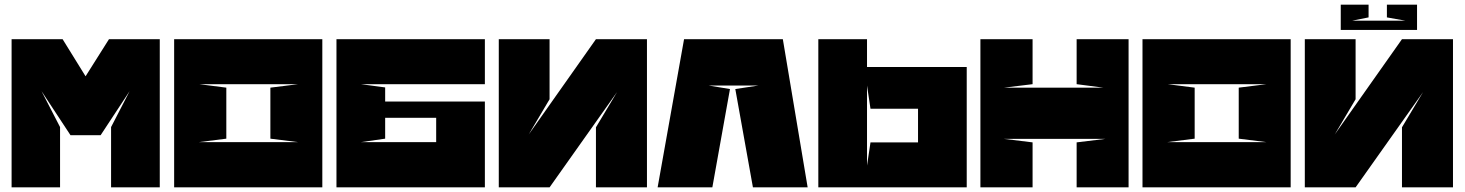

<svg xmlns="http://www.w3.org/2000/svg" viewBox="-20 -808 6317 828"><path d="M159 -415 284 -225H414L539 -415L459 -260V0H669V-639H450L349 -479L250 -639H30V0H239V-260L159 -415Z M839 -445H1266L1146 -430V-210L1266 -195H837L956 -210V-430L839 -445ZM1370 0V-639H731V0H1370Z M2071 -445V-639H1431V0H2071V-352V-370H1641V-431L1536 -445ZM1861 -300V-195H1536L1641 -210V-300Z M2350 -380V-639H2131V0H2350L2641 -411L2550 -259V0H2770V-639H2550L2260 -228Z M3037 -439H3250L3151 -424L3227 0H3463L3356 -639H2930L2816 0H3052L3128 -424L3037 -439Z M3719 -94V-439L3734 -339H3922H3939V-194H3922H3734L3719 -94ZM3719 -519V-639H3509V0H4149V-519H3719Z M4208 -639V0H4433V-194L4310 -209H4746L4623 -194V0H4847V-639H4623V-445L4738 -430H4310L4433 -445V-639H4208Z M5015 -445H5442L5322 -430V-210L5442 -195H5013L5132 -210V-430L5015 -445ZM5546 0V-639H4907V0H5546Z M5826 -380V-639H5607V0H5826L6117 -411L6026 -259V0H6246V-639H6026L5736 -228ZM5882 -733V-788H5762V-679H6091V-788H5961V-733L6040 -719H5812Z"/></svg>

Font: Banana Brick
Style: Regular
Weight: 400
Designer: artmaker
Foundry: artmaker
Version: Version 4.000 2011 initial release